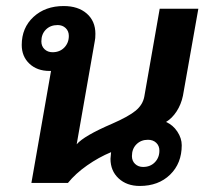

<svg xmlns="http://www.w3.org/2000/svg" viewBox="-20 -606 690 636"><path d="M530 -202Q553 -192 567.5 -170Q582 -148 582 -125Q582 -65 543.5 -27.5Q505 10 443 10Q400 10 373 -15Q346 -40 346 -80L348 -102Q307 -85 268.5 -58Q230 -31 205 0H84L149 -371H144Q103 -371 77.5 -395Q52 -419 52 -457Q52 -514 91 -550Q130 -586 191 -586Q239 -586 267.5 -561Q296 -536 296 -494Q296 -478 294 -470L234 -128Q258 -156 351 -196Q406 -220 429.5 -239.5Q453 -259 458 -286L509 -577H637L586 -289Q580 -260 565 -237Q550 -214 530 -202ZM208 -487Q208 -503 197.5 -513Q187 -523 171 -523Q147 -523 132 -508Q117 -493 117 -469Q117 -453 127.5 -443Q138 -433 154 -433Q178 -433 193 -448.5Q208 -464 208 -487ZM508 -107Q508 -123 497.5 -133Q487 -143 470 -143Q447 -143 432 -128Q417 -113 417 -89Q417 -73 427.5 -63Q438 -53 454 -53Q478 -53 493 -68.5Q508 -84 508 -107Z"/></svg>

Font: Sarabun
Style: Bold Italic
Weight: 700
Italic angle: -10°
Designer: Suppakit Chalermlarp | Katatrad Co.,Ltd.
Foundry: Cadson Demak Co.,Ltd.
Version: Version 1.000; ttfautohint (v1.6)